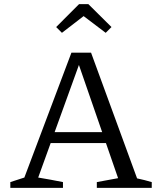

<svg xmlns="http://www.w3.org/2000/svg" viewBox="-20 -910 766 930"><path d="M644 -46Q663 -42 680.5 -37.5Q698 -33 715 -28V0H449V-28L552 -47L352 -625H373L165 -50Q196 -45 225.5 -39.5Q255 -34 285 -28V0H30V-28L98 -50L326 -655H421ZM200 -217V-270H536V-217ZM408 -890 520 -779 492 -751 385 -832 280 -751 252 -779 363 -890Z"/></svg>

Font: Piazzolla Thin
Style: Regular
Weight: 400
Version: Version 2.001